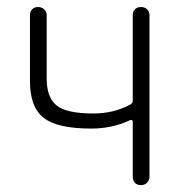

<svg xmlns="http://www.w3.org/2000/svg" viewBox="-20 -540 540 560"><path d="M246.1 -165Q147.5 -165 107.4 -196.3Q67.4 -227.5 67.4 -302.7V-496.1Q67.4 -505.9 73.7 -512.7Q80.1 -519.5 90.8 -519.5Q101.6 -519.5 108.9 -512.7Q116.2 -505.9 116.2 -496.1V-310.5Q116.2 -256.8 144.5 -232.9Q172.9 -209 252.9 -209Q312.5 -209 360.4 -235.4Q367.2 -239.3 367.2 -247.1V-496.1Q367.2 -505.9 373.5 -512.7Q379.9 -519.5 391.1 -519.5Q402.3 -519.5 409.2 -512.7Q416 -505.9 416 -496.1V-24.4Q416 -14.6 409.2 -7.3Q402.3 0 391.1 0Q379.9 0 373.5 -6.8Q367.2 -13.7 367.2 -24.4V-183.6Q367.2 -192.4 359.4 -189.5Q307.6 -165 246.1 -165Z"/></svg>

Font: Rounded Mgen+ 2m light
Style: Regular
Weight: 200
Designer: [Source Han Sans]
Ryoko NISHIZUKA  (kana & ideographs); Paul D. Hunt (Latin, Greek & Cyrillic); Wenlong ZHANG  (bopomofo
Version: Version 1.059.20150602